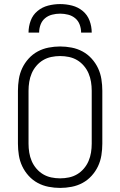

<svg xmlns="http://www.w3.org/2000/svg" viewBox="-20 -910 590 942"><path d="M275 12Q247 12 218.5 6.5Q190 1 165 -12.5Q140 -26 120.5 -47.5Q101 -69 89 -94.5Q77 -120 72.5 -148.5Q68 -177 68 -205V-465Q68 -493 72.5 -521.5Q77 -550 89 -575.5Q101 -601 120.5 -622.5Q140 -644 165 -657.5Q190 -671 218.5 -676.5Q247 -682 275 -682Q303 -682 331.5 -676.5Q360 -671 385 -657.5Q410 -644 429.5 -622.5Q449 -601 461 -575.5Q473 -550 477.5 -521.5Q482 -493 482 -465V-205Q482 -177 477.5 -148.5Q473 -120 461 -94.5Q449 -69 429.5 -47.5Q410 -26 385 -12.5Q360 1 331.5 6.5Q303 12 275 12ZM275 -35Q297 -35 318.5 -39.5Q340 -44 358.5 -55Q377 -66 391.5 -83Q406 -100 414.5 -120Q423 -140 426.5 -161.5Q430 -183 430 -205V-465Q430 -487 426.5 -508.5Q423 -530 414.5 -550Q406 -570 391.5 -587Q377 -604 358.5 -615Q340 -626 318.5 -630.5Q297 -635 275 -635Q253 -635 231.5 -630.5Q210 -626 191.5 -615Q173 -604 158.5 -587Q144 -570 135.5 -550Q127 -530 123.5 -508.5Q120 -487 120 -465V-205Q120 -183 123.5 -161.5Q127 -140 135.5 -120Q144 -100 158.5 -83Q173 -66 191.5 -55Q210 -44 231.5 -39.5Q253 -35 275 -35ZM120 -750Q120 -780 130.5 -808.5Q141 -837 164 -856Q187 -875 216 -882.5Q245 -890 275 -890Q305 -890 334 -882.5Q363 -875 386 -856Q409 -837 419.5 -808.5Q430 -780 430 -750H378Q378 -770 371 -789Q364 -808 349 -820.5Q334 -833 314.5 -838Q295 -843 275 -843Q255 -843 235.5 -838Q216 -833 201 -820.5Q186 -808 179 -789Q172 -770 172 -750Z"/></svg>

Font: Lode Dark
Style: Regular
Weight: 400
Monospace: yes
Designer: Belleve Invis
Foundry: Belleve Invis
Version: Version 29.2.0; ttfautohint (v1.8.3)